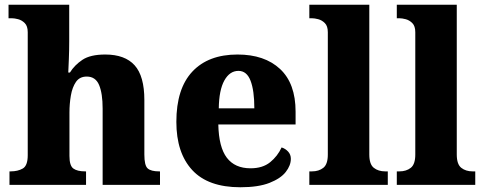

<svg xmlns="http://www.w3.org/2000/svg" viewBox="-20 -780 2044 810"><path d="M20 0V-57H25Q55 -57 76 -69Q97 -81 97 -125V-644Q97 -670 84.5 -682.5Q72 -695 56.5 -699Q41 -703 30 -703H16V-760H272V-606Q272 -568 270.5 -531.5Q269 -495 268 -474H275Q294 -505 327.5 -527.5Q361 -550 424 -550Q507 -550 548 -504.5Q589 -459 589 -358V-128Q589 -82 603 -69.5Q617 -57 651 -57H655V0H413V-322Q413 -386 398 -421.5Q383 -457 346 -457Q316 -457 300.5 -434.5Q285 -412 279 -377Q273 -342 273 -305V-122Q273 -81 289.5 -69Q306 -57 339 -57H343V0Z M994 10Q858 10 791 -62.5Q724 -135 724 -266Q724 -406 791.5 -478Q859 -550 982 -550Q1096 -550 1161.5 -489Q1227 -428 1227 -309V-255H901Q903 -159 937 -114.5Q971 -70 1037 -70Q1088 -70 1119.5 -95.5Q1151 -121 1168 -158Q1184 -153 1195.5 -140.5Q1207 -128 1207 -110Q1207 -82 1185.5 -54.5Q1164 -27 1117 -8.5Q1070 10 994 10ZM1053 -323Q1053 -398 1037 -439.5Q1021 -481 986 -481Q949 -481 926.5 -440.5Q904 -400 903 -323Z M1285 0V-57H1296Q1325 -57 1344 -72Q1363 -87 1363 -128V-644Q1363 -670 1350.5 -682.5Q1338 -695 1322.5 -699Q1307 -703 1296 -703H1285V-760H1538V-128Q1538 -87 1557 -72Q1576 -57 1605 -57H1616V0Z M1654 0V-57H1665Q1694 -57 1713 -72Q1732 -87 1732 -128V-644Q1732 -670 1719.5 -682.5Q1707 -695 1691.5 -699Q1676 -703 1665 -703H1654V-760H1907V-128Q1907 -87 1926 -72Q1945 -57 1974 -57H1985V0Z"/></svg>

Font: Noto Serif Georgian ExtraBold
Style: Regular
Weight: 800
Designer: Monotype Design Team, Akaki Razmadze
Foundry: Google LLC
Version: Version 2.003; ttfautohint (v1.8.4.7-5d5b)